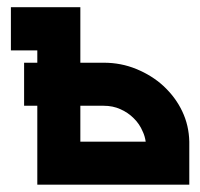

<svg xmlns="http://www.w3.org/2000/svg" viewBox="-20 -505 547 525"><path d="M497.6 -117.7V0H82V-215.8H45.9V-333.5H82V-367.2H9.8V-485.4H199.7V-333.5H263.7Q311 -333.5 352.5 -316.4Q395.5 -298.8 426.8 -270Q460.4 -238.8 478.5 -200.2Q496.6 -162.1 497.6 -117.7ZM199.7 -215.8V-117.7H378.4Q376 -133.3 370.6 -144.5Q361.8 -166 345.7 -181.6Q330.1 -197.3 309.1 -206.5Q288.6 -215.8 263.7 -215.8Z"/></svg>

Font: Sangha Kali
Style: Regular
Weight: 400
Designer: Seslavinskaya Anna
Foundry: Popkern
Version: Version 2.000;PS 002.000;hotconv 1.0.88;makeotf.lib2.5.64775